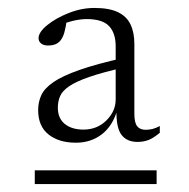

<svg xmlns="http://www.w3.org/2000/svg" viewBox="-20 -706 476 483"><path d="M67.5 -243V-277.5H374V-243ZM293 -536.5Q238 -524 204.8 -512.5Q171.5 -501 154.2 -489.2Q137 -477.5 131.2 -464.2Q125.5 -451 125.5 -435Q125.5 -408.5 143 -394.2Q160.5 -380 190 -380Q224.5 -380 247.8 -403.2Q271 -426.5 271 -455.5V-589.5Q271 -622.5 254.5 -640.2Q238 -658 198 -658Q183 -658 164.5 -653.8Q146 -649.5 123.5 -640L148.5 -659Q145.5 -637 141.8 -624Q138 -611 132 -604Q126 -597 118.2 -594.2Q110.5 -591.5 101 -591.5Q89.5 -591.5 83.2 -596.8Q77 -602 77 -610Q77 -625 98.8 -642.8Q120.5 -660.5 152.8 -673.2Q185 -686 217.5 -686Q254.5 -686 276.5 -675.5Q298.5 -665 308.2 -644.8Q318 -624.5 318 -595.5V-419.5Q318 -397.5 325 -388.5Q332 -379.5 346.5 -379.5Q355 -379.5 363.5 -381.5Q372 -383.5 382 -389V-372Q366 -358.5 353.5 -353.8Q341 -349 326 -349Q299 -349 285.5 -367Q272 -385 273 -429L275.5 -430.5Q263.5 -389 236 -368Q208.5 -347 171 -347Q128 -347 102 -367.8Q76 -388.5 76 -429Q76 -449.5 84 -466.8Q92 -484 114.5 -499.5Q137 -515 179.8 -530Q222.5 -545 291.5 -560.5Z"/></svg>

Font: Newsreader 16pt 16pt Light
Style: Regular
Weight: 300
Version: Version 1.003